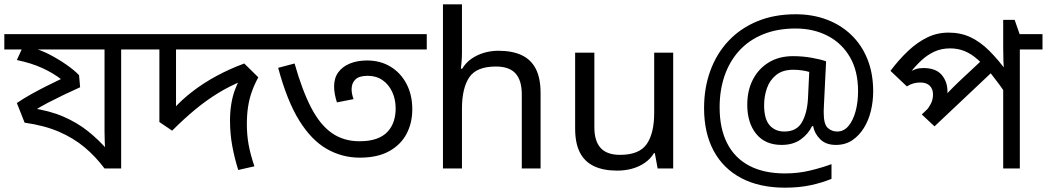

<svg xmlns="http://www.w3.org/2000/svg" viewBox="-30 -780 4847 889"><path d="M636 -622V-551H531V0H454Q412 -56 361 -98.5Q310 -141 243 -170Q176 -199 84 -212L48 -303Q79 -324 113 -343Q147 -362 182.5 -380Q218 -398 252 -414Q214 -443 164.5 -465.5Q115 -488 48 -502L79 -570L81 -551H-10V-622ZM454 -551H135L114 -560Q156 -550 198.5 -528Q241 -506 277.5 -480.5Q314 -455 336 -432L341 -376Q305 -360 265.5 -341Q226 -322 189.5 -303Q153 -284 125 -265L113 -280Q199 -268 263.5 -240Q328 -212 378 -172Q428 -132 470 -83L457 -79Q456 -100 455 -124.5Q454 -149 454 -171Z M1239 -622V-551H785V-253L771 -273Q811 -318 862 -357Q913 -396 973 -428.5Q1033 -461 1101 -486L1166 -422Q1147 -387 1135.5 -354Q1124 -321 1118.5 -285Q1113 -249 1113 -205Q1113 -156 1121 -111Q1129 -66 1148 -10L1073 7Q1055 -51 1045 -106.5Q1035 -162 1035 -222Q1035 -263 1041 -299Q1047 -335 1057.5 -363.5Q1068 -392 1079 -410L1091 -405Q1034 -382 980 -349Q926 -316 874 -273Q822 -230 767 -175L708 -215V-551H616V-622Z M1636 -50Q1554 -50 1483 -90.5Q1412 -131 1355.5 -222Q1299 -313 1258 -466L1334 -486Q1369 -362 1410.5 -282Q1452 -202 1506.5 -164Q1561 -126 1634 -126Q1681 -126 1713 -137.5Q1745 -149 1764.5 -170Q1784 -191 1793 -218.5Q1802 -246 1802 -278Q1802 -320 1786 -354.5Q1770 -389 1741 -409Q1712 -429 1673 -429Q1633 -429 1615.5 -412Q1598 -395 1598 -367Q1598 -357 1600 -346Q1602 -335 1607 -321L1530 -306Q1524 -325 1520.5 -343Q1517 -361 1517 -380Q1517 -419 1536.5 -445.5Q1556 -472 1590.5 -486Q1625 -500 1669 -500Q1731 -500 1778 -471.5Q1825 -443 1852 -392Q1879 -341 1879 -274Q1879 -211 1852.5 -160.5Q1826 -110 1772 -80Q1718 -50 1636 -50ZM1946 -622V-551H1219V-622Z M2109 -537Q2109 -518 2107.5 -498Q2106 -478 2104 -462H2110Q2127 -490 2153 -508Q2179 -526 2211 -535.5Q2243 -545 2277 -545Q2342 -545 2385.5 -524.5Q2429 -504 2451 -461Q2473 -418 2473 -349V0H2386V-343Q2386 -408 2357 -440Q2328 -472 2266 -472Q2176 -472 2142.5 -421.5Q2109 -371 2109 -277V0H2021V-760H2109Z M3087 -536V0H3015L3002 -71H2998Q2981 -43 2954 -25Q2927 -7 2895 1.5Q2863 10 2828 10Q2764 10 2720.5 -10.5Q2677 -31 2655 -74Q2633 -117 2633 -185V-536H2722V-191Q2722 -127 2751 -95Q2780 -63 2841 -63Q2930 -63 2964.5 -113Q2999 -163 2999 -257V-536Z M4013 -357Q4013 -311 4002.5 -267Q3992 -223 3970 -187.5Q3948 -152 3916 -130.5Q3884 -109 3840 -109Q3794 -109 3767.5 -135.5Q3741 -162 3735 -196H3730Q3712 -159 3677 -134Q3642 -109 3589 -109Q3513 -109 3471.5 -160Q3430 -211 3430 -295Q3430 -361 3456 -411.5Q3482 -462 3529.5 -491Q3577 -520 3642 -520Q3686 -520 3728.5 -512.5Q3771 -505 3795 -496L3785 -293Q3784 -275 3784 -267.5Q3784 -260 3784 -257Q3784 -205 3802.5 -188Q3821 -171 3846 -171Q3877 -171 3898.5 -196.5Q3920 -222 3931.5 -264.5Q3943 -307 3943 -358Q3943 -451 3905.5 -515.5Q3868 -580 3802.5 -614Q3737 -648 3654 -648Q3569 -648 3503 -621Q3437 -594 3392.5 -545Q3348 -496 3325 -429.5Q3302 -363 3302 -283Q3302 -185 3337 -116.5Q3372 -48 3439.5 -12.5Q3507 23 3605 23Q3666 23 3721.5 9.5Q3777 -4 3820 -20V48Q3777 66 3723.5 77.5Q3670 89 3605 89Q3487 89 3403 45Q3319 1 3274.5 -81.5Q3230 -164 3230 -280Q3230 -373 3259 -452.5Q3288 -532 3343 -590.5Q3398 -649 3476.5 -681.5Q3555 -714 3654 -714Q3732 -714 3797.5 -689.5Q3863 -665 3911.5 -618.5Q3960 -572 3986.5 -506Q4013 -440 4013 -357ZM3508 -293Q3508 -229 3533.5 -200Q3559 -171 3602 -171Q3658 -171 3682.5 -213Q3707 -255 3711 -322L3717 -447Q3704 -451 3684 -454Q3664 -457 3643 -457Q3594 -457 3564 -433Q3534 -409 3521 -371.5Q3508 -334 3508 -293Z M4797 -622V-551H4692V0H4615V-396L4637 -332Q4596 -392 4562 -434.5Q4528 -477 4497.5 -504Q4467 -531 4436 -543.5Q4405 -556 4369 -556Q4329 -556 4296.5 -541Q4264 -526 4237 -501Q4210 -476 4187 -447L4179 -445Q4195 -455 4210.5 -460Q4226 -465 4245 -465Q4303 -465 4330 -433.5Q4357 -402 4357 -356Q4357 -345 4356 -335Q4355 -325 4353 -320L4336 -326Q4348 -339 4359 -351Q4370 -363 4382.5 -375Q4395 -387 4408 -400L4532 -516L4581 -463L4297 -195L4238 -250L4320 -328L4284 -285L4254 -262Q4269 -279 4279.5 -298.5Q4290 -318 4290 -343Q4290 -368 4275 -383Q4260 -398 4231 -398Q4215 -398 4200 -394Q4185 -390 4169 -380L4093 -452Q4133 -505 4175 -544.5Q4217 -584 4263 -606.5Q4309 -629 4362 -629Q4418 -629 4463 -608Q4508 -587 4550 -545.5Q4592 -504 4638 -441L4620 -446Q4617 -470 4616 -498Q4615 -526 4615 -558V-688H4668L4691 -622Z"/></svg>

Font: hexlbangla05
Style: Book
Weight: 400
Designer: Jelle Bosma - Monotype Design Team
Foundry: Monotype Imaging Inc.
Version: Version 2.003